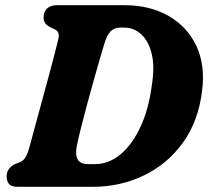

<svg xmlns="http://www.w3.org/2000/svg" viewBox="-20 -720 802 740"><path d="M5.5 -40.5Q5.5 -57 14.8 -69.2Q24 -81.5 38.5 -88L57 -95Q69.5 -100.5 77.2 -111.8Q85 -123 94.5 -156.5Q102 -185 114 -229Q126 -273 139.8 -323.5Q153.5 -374 166.8 -422.8Q180 -471.5 190 -510.5Q200 -549.5 205 -570Q211.5 -597.5 191 -607L174 -615Q161.5 -621.5 154.8 -630Q148 -638.5 148 -652.5Q148 -674 161.2 -687Q174.5 -700 199.5 -700H458.5Q558 -700 630 -658.5Q702 -617 736.8 -543Q771.5 -469 759 -371Q745 -253.5 685.5 -170.8Q626 -88 535 -44Q444 0 337 0H48.5Q23 0 14.2 -11.5Q5.5 -23 5.5 -40.5ZM346.5 -87.5Q400 -87.5 445.5 -126Q491 -164.5 522.2 -232.8Q553.5 -301 565 -390Q577 -465 564.2 -514.5Q551.5 -564 523.2 -588.8Q495 -613.5 461 -613.5H441.5Q420.5 -613.5 406.2 -599.2Q392 -585 381.5 -549.5Q377 -535 366.5 -499Q356 -463 342.8 -415.8Q329.5 -368.5 316 -318.8Q302.5 -269 291.8 -226Q281 -183 276 -157.5Q262.5 -87.5 318 -87.5Z"/></svg>

Font: Fraunces 72pt S100
Style: Bold Italic
Weight: 700
Italic angle: -16°
Version: Version 1.000; ttfautohint (v1.8.3)